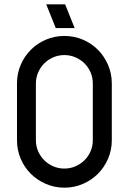

<svg xmlns="http://www.w3.org/2000/svg" viewBox="-20 -868 596 888"><path d="M58.6 -482.4Q58.6 -527.8 75.7 -567.9Q92.8 -607.9 122.6 -637.7Q152.3 -667.5 192.4 -684.6Q232.4 -701.7 277.8 -701.7Q323.2 -701.7 363.3 -684.6Q403.3 -667.5 432.9 -637.7Q462.4 -607.9 479.7 -567.9Q497.1 -527.8 497.1 -482.4V-219.2Q497.1 -173.8 479.7 -133.8Q462.4 -93.8 432.9 -64.2Q403.3 -34.7 363.3 -17.3Q323.2 0 277.8 0Q232.4 0 192.4 -17.3Q152.3 -34.7 122.6 -64.2Q92.8 -93.8 75.7 -133.8Q58.6 -173.8 58.6 -219.2ZM409.2 -482.4Q409.2 -509.3 398.9 -533.2Q388.7 -557.1 370.6 -575Q352.5 -592.8 328.6 -603Q304.7 -613.3 277.8 -613.3Q250.5 -613.3 226.6 -603Q202.6 -592.8 184.8 -575Q167 -557.1 156.5 -533.2Q146 -509.3 146 -482.4V-219.2Q146 -191.9 156.5 -168.2Q167 -144.5 184.8 -126.7Q202.6 -108.9 226.6 -98.6Q250.5 -88.4 277.8 -88.4Q304.7 -88.4 328.6 -98.6Q352.5 -108.9 370.6 -126.7Q388.7 -144.5 398.9 -168.2Q409.2 -191.9 409.2 -219.2ZM325.2 -738.3H237.8L193.8 -848.1H281.2Z"/></svg>

Font: Aeronef
Style: Regular
Weight: 400
Designer: Peter Wiegel - CAT-Fonts Germany
Foundry: CAT-Fonts, Peter Wiegel
Version: Version 0.002